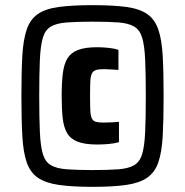

<svg xmlns="http://www.w3.org/2000/svg" viewBox="-20 -716 717 744"><path d="M339 8Q259 8 207.5 0.5Q156 -7 126.5 -27.5Q97 -48 83.5 -87Q70 -126 66.5 -189Q63 -252 63 -344Q63 -437 66.5 -499.5Q70 -562 83.5 -601.5Q97 -641 126.5 -661.5Q156 -682 207.5 -689Q259 -696 339 -696Q419 -696 470 -689Q521 -682 550.5 -661.5Q580 -641 593.5 -601.5Q607 -562 610.5 -499.5Q614 -437 614 -344Q614 -252 610.5 -189Q607 -126 593.5 -87Q580 -48 550.5 -27.5Q521 -7 470 0.5Q419 8 339 8ZM357 -156Q310 -156 282 -166.5Q254 -177 240.5 -199.5Q227 -222 223 -258Q219 -294 219 -344Q219 -396 223.5 -432Q228 -468 241.5 -490Q255 -512 282.5 -522.5Q310 -533 357 -533Q378 -533 401 -530.5Q424 -528 439 -523V-445Q425 -446 408.5 -447Q392 -448 382 -448Q362 -448 351.5 -444.5Q341 -441 336 -431Q331 -421 330 -400.5Q329 -380 329 -344Q329 -309 330 -288Q331 -267 336 -257Q341 -247 351.5 -244Q362 -241 382 -241Q399 -241 415 -242Q431 -243 441 -244V-165Q423 -160 400.5 -158Q378 -156 357 -156ZM339 -57Q400 -57 439 -60Q478 -63 500 -76Q522 -89 531 -119.5Q540 -150 542.5 -204.5Q545 -259 545 -344Q545 -430 542.5 -484.5Q540 -539 531 -569.5Q522 -600 500 -613Q478 -626 439.5 -629Q401 -632 339 -632Q278 -632 238.5 -629Q199 -626 177 -613Q155 -600 146 -569.5Q137 -539 134.5 -484.5Q132 -430 132 -344Q132 -259 134.5 -204.5Q137 -150 146 -119.5Q155 -89 177 -76Q199 -63 238.5 -60Q278 -57 339 -57Z"/></svg>

Font: Saira SemiCondensed Black
Style: Regular
Weight: 900
Width: 4
Designer: Hector Gatti with collaboration of the Omnibus-Type team
Foundry: Omnibus-Type
Version: Version 1.101